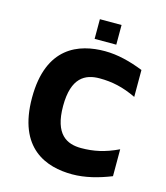

<svg xmlns="http://www.w3.org/2000/svg" viewBox="-122 -926 887 1027"><g transform="rotate(15 321.0 -413.0)"><path d="M384 -527C453 -527 515 -514 588 -479V-628C518 -656 445 -675 374 -675C231 -675 61 -616 61 -334C61 -52 231 7 374 7C445 7 518 -12 588 -40V-189C515 -154 453 -141 384 -141C305 -141 233 -176 233 -334C233 -492 305 -527 384 -527ZM303 -724H423V-833H303Z"/></g></svg>

Font: Maven Pro
Style: Black
Weight: 900
Designer: Joe Prince
Foundry: Joe Prince
Version: Version 1.003